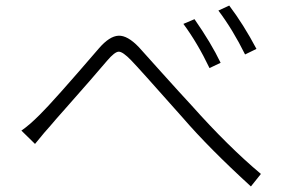

<svg xmlns="http://www.w3.org/2000/svg" viewBox="-20 -722 1040 691"><path d="M680 -653Q740 -567 774 -496L734 -477Q691 -567 640 -636ZM805 -702Q857 -633 903 -546L862 -526Q818 -615 766 -684ZM57 -252Q85 -271 123 -309Q171 -356 336 -548Q374 -592 406.5 -593.5Q439 -595 480 -552Q489 -542 559.5 -463.5Q630 -385 670 -342Q801 -195 919 -96L883 -51Q732 -189 638 -298Q474 -483 452 -505Q422 -536 407.5 -536Q393 -536 365 -503Q342 -476 303 -431Q264 -386 219.5 -336Q175 -286 161 -269Q145 -252 106 -204Z"/></svg>

Font: Noto Sans Korean Light
Style: Regular
Weight: 300
Designer: Ryoko NISHIZUKA  (kana & ideographs); Paul D. Hunt (Latin, Greek & Cyrillic); Wenlong ZHANG  (bopomofo); Sandoll Communi
Foundry: Adobe Systems Incorporated
Version: Version 1.000;PS 1;hotconv 1.0.78;makeotf.lib2.5.61930